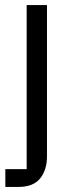

<svg xmlns="http://www.w3.org/2000/svg" viewBox="-20 -536 290 756"><path d="M1 200V130H85V-516H165V80Q165 133 138 166.5Q111 200 53 200Z"/></svg>

Font: IBM Plex Sans Var
Style: Regular
Weight: 400
Designer: Mike Abbink, Paul van der Laan, Pieter van Rosmalen
Foundry: Bold Monday
Version: Version 3.000